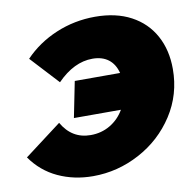

<svg xmlns="http://www.w3.org/2000/svg" viewBox="-102 -798 909 897"><g transform="rotate(-10 352.5 -350.0)"><path d="M722 -413Q722 -292 658.5 -194Q595 -96 490.5 -40Q386 16 269 16Q179 16 103.5 -19Q28 -54 -21 -124L155 -257Q202 -175 291 -175Q342 -175 383.5 -199.5Q425 -224 450 -267H227L261 -437H476Q465 -480 435.5 -502.5Q406 -525 360 -525Q272 -525 192 -443L69 -576Q132 -642 220 -679Q308 -716 406 -716Q505 -716 576 -678Q647 -640 684.5 -571.5Q722 -503 722 -413Z"/></g></svg>

Font: Montserrat Alternates Black
Style: Italic
Weight: 900
Italic angle: -11.3°
Designer: Julieta Ulanovsky
Foundry: Julieta Ulanovsky
Version: Version 7.200